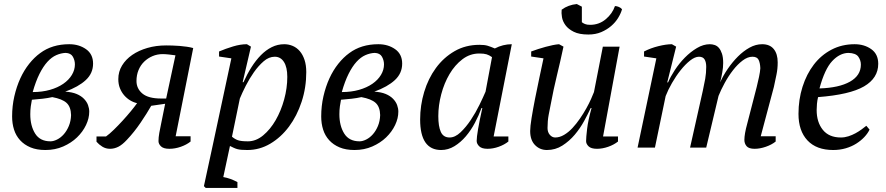

<svg xmlns="http://www.w3.org/2000/svg" viewBox="-20 -731 4389 951"><path d="M441 -416Q441 -368 405 -334.5Q369 -301 303 -277Q337 -275 359.5 -265.5Q382 -256 396 -241.5Q410 -227 416 -210.5Q422 -194 422 -178Q422 -145 406 -111.5Q390 -78 361.5 -50.5Q333 -23 293 -5.5Q253 12 205 12Q162 12 131 -1Q100 -14 79.5 -36.5Q59 -59 49.5 -89Q40 -119 40 -154Q40 -206 51 -254Q62 -302 80.5 -342.5Q99 -383 124.5 -415Q150 -447 179 -468Q238 -512 323 -512Q371 -512 406 -487.5Q441 -463 441 -416ZM332 -161Q331 -202 309.5 -221.5Q288 -241 239 -250Q217 -245 191 -242Q165 -239 138 -237Q135 -223 132.5 -204.5Q130 -186 130 -165Q130 -108 154 -69.5Q178 -31 230 -31Q245 -31 263 -40Q281 -49 296 -66Q311 -83 321 -107Q331 -131 332 -161ZM305 -469Q282 -468 259 -458Q236 -448 215 -425Q194 -402 175.5 -365Q157 -328 142 -275Q189 -275 227.5 -286Q266 -297 293.5 -316Q321 -335 336 -360Q351 -385 351 -412Q351 -432 341 -450Q331 -468 305 -469Z M849 -457Q836 -459 817 -461Q798 -463 786 -463Q759 -463 735.5 -453Q712 -443 694 -425.5Q676 -408 666 -383.5Q656 -359 656 -330Q656 -292 685.5 -267.5Q715 -243 778 -243H803ZM659 -220Q641 -224 624.5 -234Q608 -244 595 -259Q582 -274 574 -294Q566 -314 566 -339Q566 -376 584.5 -406.5Q603 -437 635 -459Q667 -481 710 -493.5Q753 -506 803 -506Q816 -506 834 -505.5Q852 -505 870 -503.5Q888 -502 905.5 -499.5Q923 -497 937 -493L850 -56H924V-30Q904 -14 875.5 -4Q847 6 819 6Q790 6 777.5 -6Q765 -18 765 -32Q765 -50 769 -72.5Q773 -95 778 -118L798 -217L729 -207Q708 -170 676.5 -123.5Q645 -77 609 -39Q586 -14 566 -4Q546 6 525 6Q504 6 487 -4.5Q470 -15 458 -29V-55H505Q522 -67 544 -88.5Q566 -110 587.5 -133.5Q609 -157 628 -180Q647 -203 659 -220Z M1086 146Q1121 152 1156 171V200H999L990 191L1033 -8L1126 -442L1065 -451V-476Q1098 -490 1134.5 -501Q1171 -512 1203 -512L1223 -500L1182 -324H1186Q1204 -364 1225.5 -398Q1247 -432 1272 -457.5Q1297 -483 1326 -497.5Q1355 -512 1388 -512Q1410 -512 1430 -503.5Q1450 -495 1465 -477.5Q1480 -460 1488.5 -434Q1497 -408 1497 -374Q1497 -297 1474 -227Q1451 -157 1411.5 -104Q1372 -51 1319 -19.5Q1266 12 1205 12Q1188 12 1176 11Q1164 10 1155 7.5Q1146 5 1137.5 1Q1129 -3 1119 -8ZM1341 -450Q1312 -450 1286 -427.5Q1260 -405 1237.5 -373Q1215 -341 1197 -305.5Q1179 -270 1168 -243L1129 -54Q1143 -42 1158.5 -36.5Q1174 -31 1208 -31Q1248 -31 1283.5 -60.5Q1319 -90 1345.5 -136Q1372 -182 1387.5 -238.5Q1403 -295 1403 -350Q1403 -398 1386.5 -424Q1370 -450 1341 -450Z M1972 -416Q1972 -368 1936 -334.5Q1900 -301 1834 -277Q1868 -275 1890.5 -265.5Q1913 -256 1927 -241.5Q1941 -227 1947 -210.5Q1953 -194 1953 -178Q1953 -145 1937 -111.5Q1921 -78 1892.5 -50.5Q1864 -23 1824 -5.5Q1784 12 1736 12Q1693 12 1662 -1Q1631 -14 1610.5 -36.5Q1590 -59 1580.5 -89Q1571 -119 1571 -154Q1571 -206 1582 -254Q1593 -302 1611.5 -342.5Q1630 -383 1655.5 -415Q1681 -447 1710 -468Q1769 -512 1854 -512Q1902 -512 1937 -487.5Q1972 -463 1972 -416ZM1863 -161Q1862 -202 1840.5 -221.5Q1819 -241 1770 -250Q1748 -245 1722 -242Q1696 -239 1669 -237Q1666 -223 1663.5 -204.5Q1661 -186 1661 -165Q1661 -108 1685 -69.5Q1709 -31 1761 -31Q1776 -31 1794 -40Q1812 -49 1827 -66Q1842 -83 1852 -107Q1862 -131 1863 -161ZM1836 -469Q1813 -468 1790 -458Q1767 -448 1746 -425Q1725 -402 1706.5 -365Q1688 -328 1673 -275Q1720 -275 1758.5 -286Q1797 -297 1824.5 -316Q1852 -335 1867 -360Q1882 -385 1882 -412Q1882 -432 1872 -450Q1862 -468 1836 -469Z M2207 -50Q2234 -50 2261 -75.5Q2288 -101 2312 -137Q2336 -173 2355 -212Q2374 -251 2385 -277L2417 -448Q2403 -458 2390 -462Q2377 -466 2354 -466Q2308 -466 2270.5 -437.5Q2233 -409 2206.5 -364Q2180 -319 2165.5 -264Q2151 -209 2151 -156Q2151 -105 2163.5 -77.5Q2176 -50 2207 -50ZM2365 -196Q2352 -160 2332.5 -123Q2313 -86 2287.5 -56Q2262 -26 2231 -7Q2200 12 2165 12Q2061 12 2061 -139Q2061 -209 2081 -275.5Q2101 -342 2139 -394Q2177 -446 2231.5 -477.5Q2286 -509 2355 -509Q2380 -509 2395 -504.5Q2410 -500 2431 -491Q2471 -512 2515 -512L2425 -55H2498V-30Q2478 -14 2450 -4Q2422 6 2395 6Q2366 6 2353.5 -6.5Q2341 -19 2341 -33Q2341 -51 2348 -92Q2355 -133 2369 -196Z M3041 -55V-30Q3021 -14 2992.5 -4Q2964 6 2937 6Q2908 6 2895.5 -6Q2883 -18 2883 -32Q2883 -50 2888 -92.5Q2893 -135 2910 -196H2906Q2893 -168 2873.5 -132Q2854 -96 2827 -64Q2800 -32 2765.5 -10Q2731 12 2689 12Q2654 12 2630 -12.5Q2606 -37 2606 -82Q2606 -104 2613 -147Q2620 -190 2630 -241Q2640 -292 2651.5 -345.5Q2663 -399 2672 -442L2611 -451V-476Q2627 -482 2645.5 -488Q2664 -494 2682.5 -499Q2701 -504 2718 -507.5Q2735 -511 2749 -512L2771 -500Q2755 -425 2738.5 -357.5Q2722 -290 2708 -215Q2703 -191 2697.5 -161.5Q2692 -132 2692 -97Q2692 -76 2703.5 -63Q2715 -50 2730 -50Q2752 -50 2774 -63Q2796 -76 2815.5 -97Q2835 -118 2852.5 -143.5Q2870 -169 2884 -194Q2898 -219 2907.5 -240.5Q2917 -262 2922 -275L2966 -500H3049L2967 -55ZM2894 -560Q2849 -560 2822 -573.5Q2795 -587 2781 -606Q2767 -625 2763.5 -646Q2760 -667 2762 -683Q2778 -695 2797 -702Q2816 -709 2837 -711L2862 -698V-621Q2868 -616 2877.5 -612Q2887 -608 2903 -608Q2947 -608 2980 -635.5Q3013 -663 3026 -701Q3035 -701 3045.5 -696.5Q3056 -692 3061 -685Q3055 -664 3041.5 -642Q3028 -620 3007 -602Q2986 -584 2958 -572Q2930 -560 2894 -560Z M3728 -300Q3734 -324 3739.5 -350Q3745 -376 3746 -393Q3745 -419 3737.5 -434.5Q3730 -450 3707 -450Q3683 -450 3658 -431Q3633 -412 3610.5 -383Q3588 -354 3569.5 -320Q3551 -286 3539 -256L3478 0H3398L3461 -281Q3468 -312 3473 -340.5Q3478 -369 3478 -400Q3478 -423 3470 -436.5Q3462 -450 3442 -450Q3422 -450 3398 -431Q3374 -412 3351 -383Q3328 -354 3308.5 -320Q3289 -286 3277 -255L3224 0H3138L3231 -442L3170 -451V-476Q3203 -493 3241.5 -502.5Q3280 -512 3308 -512L3329 -500L3285 -323H3289Q3301 -351 3322.5 -384Q3344 -417 3372 -445.5Q3400 -474 3432 -493Q3464 -512 3496 -512Q3508 -512 3520 -508Q3532 -504 3541 -493.5Q3550 -483 3556 -465Q3562 -447 3562 -419Q3562 -397 3557.5 -372Q3553 -347 3547 -323Q3562 -357 3585 -390.5Q3608 -424 3635 -451Q3662 -478 3692.5 -495Q3723 -512 3755 -512Q3793 -512 3812.5 -488Q3832 -464 3832 -422Q3832 -390 3826 -361.5Q3820 -333 3813 -300L3748 -56H3822V-30Q3802 -14 3773 -4Q3744 6 3718 6Q3689 6 3678 -7Q3667 -20 3667 -38Q3667 -67 3681 -118Z M4287 -89Q4278 -70 4261 -52Q4244 -34 4221 -19.5Q4198 -5 4169 3.5Q4140 12 4107 12Q4024 12 3979.5 -35.5Q3935 -83 3935 -167Q3935 -238 3955 -301Q3975 -364 4011 -411Q4047 -458 4098.5 -485Q4150 -512 4213 -512Q4261 -512 4295.5 -487.5Q4330 -463 4330 -415Q4330 -344 4259.5 -303Q4189 -262 4032 -250Q4028 -233 4026.5 -217Q4025 -201 4025 -186Q4025 -126 4055.5 -88Q4086 -50 4145 -50Q4164 -50 4182.5 -56Q4201 -62 4217.5 -71Q4234 -80 4247.5 -90Q4261 -100 4271 -108ZM4182 -469Q4139 -468 4102 -428.5Q4065 -389 4039 -293Q4136 -296 4190 -326.5Q4244 -357 4244 -411Q4244 -432 4231.5 -450Q4219 -468 4182 -469Z"/></svg>

Font: PTSerifItalic
Style: Italic
Weight: 400
Italic angle: -12°
Designer: A.Korolkova, O.Umpeleva, V.Yefimov
Foundry: ParaType Ltd
Version: Version 1.000W OFL